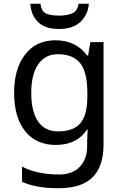

<svg xmlns="http://www.w3.org/2000/svg" viewBox="-20 -760 655 1020"><path d="M275 -546Q328 -546 370.5 -526Q413 -506 443 -465H448L460 -536H530V9Q530 124 471.5 182Q413 240 290 240Q172 240 97 206V125Q176 167 295 167Q364 167 403.5 126.5Q443 86 443 16V-5Q443 -17 444 -39.5Q445 -62 446 -71H442Q388 10 276 10Q172 10 113.5 -63Q55 -136 55 -267Q55 -395 113.5 -470.5Q172 -546 275 -546ZM287 -472Q220 -472 183 -418.5Q146 -365 146 -266Q146 -167 182.5 -114.5Q219 -62 289 -62Q370 -62 407 -105.5Q444 -149 444 -246V-267Q444 -377 406 -424.5Q368 -472 287 -472ZM452 -740Q447 -680 406.5 -643Q366 -606 294 -606Q220 -606 182.5 -642.5Q145 -679 141 -740H195Q200 -699 225 -688Q250 -677 296 -677Q335 -677 363.5 -689Q392 -701 397 -740Z"/></svg>

Font: Noto Sans SignWriting
Style: Regular
Weight: 400
Designer: Monotype Design Team
Foundry: Monotype Imaging Inc.
Version: Version 2.004; ttfautohint (v1.8.4.7-5d5b)